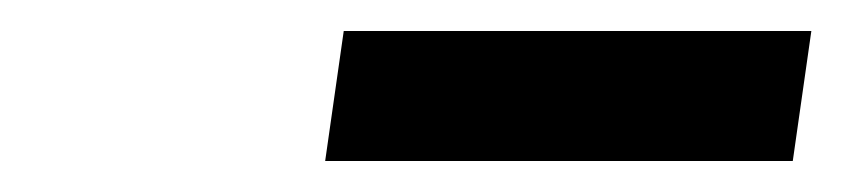

<svg xmlns="http://www.w3.org/2000/svg" viewBox="-20 -743 544 124"><path d="M190 -639 202 -723H504L492 -639Z"/></svg>

Font: Lexend Med
Style: Italic
Weight: 500
Italic angle: -8.13011°
Designer: Bonnie Shaver-Troup, Thomas Jockin
Foundry: Lexend
Version: Version 1.007